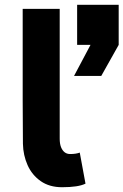

<svg xmlns="http://www.w3.org/2000/svg" viewBox="-20 -770 517 804"><path d="M76 -168 75 -348Q75 -479 75 -542.5Q75 -606 75 -733H230Q230 -461 230 -189Q230 -168 235.5 -154Q241 -140 250.5 -132.5Q260 -125 274 -125Q298 -125 314 -131L338 -1Q308 14 240 14Q187 14 150.5 -11.5Q114 -37 95.5 -78.5Q77 -120 76 -168ZM477 -750V-582L404 -452H290L359 -582H303V-750Z"/></svg>

Font: Kreadon
Style: Regular
Weight: 400
Designer: kohakuno
Foundry: StudioGnu
Version: Version 1.000;Glyphs 3.1.2 (3151)